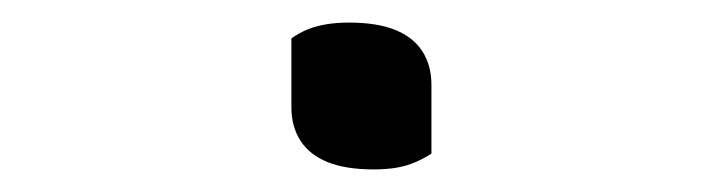

<svg xmlns="http://www.w3.org/2000/svg" viewBox="-20 -145 640 170"><path d="M362 -9Q356 -5 348 -1.5Q340 2 331 3.5Q322 5 311 5Q286 5 270 -1.5Q254 -8 246 -20.5Q238 -33 238 -50V-111Q245 -116 252.5 -119Q260 -122 269 -123.5Q278 -125 289 -125Q314 -125 330 -118.5Q346 -112 354 -99.5Q362 -87 362 -70Z"/></svg>

Font: Recursive Monospace Casual Light
Style: Regular
Weight: 300
Version: Version 1.047